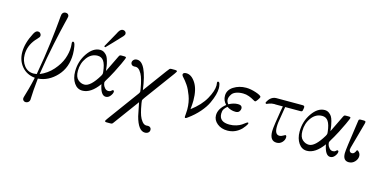

<svg xmlns="http://www.w3.org/2000/svg" viewBox="-90 -1207 3898 1971"><g transform="rotate(15 1859.0 -221.0)"><path d="M80.1 -212.9Q80.1 -308.1 139.2 -420.9Q158.2 -458 182.1 -458Q198.2 -458 208 -447Q217.8 -436 217.8 -423.8Q217.8 -414.1 212.9 -406Q208 -397.9 195.1 -385Q182.1 -372.1 174.8 -362.8Q110.8 -286.6 110.8 -192.9Q110.8 -126 148.4 -77.4Q186 -28.8 249 -28.8L282.2 -32.2Q316.4 -221.2 335.7 -380.6Q355 -540 360.6 -610.6Q366.2 -681.2 369.1 -689.9Q378.9 -717.8 408.2 -717.8Q422.4 -717.8 432.1 -709.5Q441.9 -701.2 441.9 -686Q441.9 -679.2 423.8 -607.2Q405.8 -535.2 372.3 -378.2Q338.9 -221.2 311 -40Q390.1 -72.3 446.5 -136.2Q502.9 -200.2 526.4 -265.6Q549.8 -331.1 549.8 -392.1Q549.8 -403.3 548.3 -416.7Q546.9 -430.2 546.9 -433.1Q546.9 -450.2 559.1 -450.2Q574.2 -450.2 581.5 -406Q588.9 -361.8 588.9 -326.2Q588.9 -183.1 503.4 -91.1Q418 1 305.2 9.8Q297.4 79.6 293.7 133.3Q290 187 289.6 210.4Q289.1 233.9 288.1 241.2Q285.2 257.3 273.2 266.6Q261.2 275.9 246.1 275.9Q231.9 275.9 222.4 266.8Q212.9 257.8 212.9 244.1Q212.9 235.4 220 213.1Q227.1 190.9 242.4 135.5Q257.8 80.1 272.9 9.8Q185.1 1 132.6 -61Q80.1 -123 80.1 -212.9Z M655.8 -161.1Q655.8 -269 715.1 -355Q774.4 -440.9 848.6 -440.9Q874.5 -440.9 894 -427Q913.6 -413.1 924.1 -396.5Q934.6 -379.9 943.1 -348.4Q951.7 -316.9 953.6 -301Q955.6 -285.2 959.5 -253.9Q960.4 -249 960.4 -246.1Q998.5 -321.3 1032.7 -395Q1048.8 -430.2 1053.7 -435.5Q1058.6 -440.9 1071.3 -440.9Q1072.3 -440.9 1073.7 -440.9H1102.5Q1123.5 -440.9 1123.5 -430.2Q1123.5 -424.3 1093.8 -358.9Q1068.8 -305.7 1046.6 -262.9Q1024.4 -220.2 1012 -199.2Q999.5 -178.2 990.5 -163.1Q981.4 -147.9 978 -140.9Q974.6 -133.8 974.6 -127.9Q974.6 -122.1 978.5 -106.9Q982.4 -91.8 998 -73Q1013.7 -54.2 1036.6 -54.2Q1054.7 -54.2 1065.7 -64.7Q1076.7 -75.2 1080.6 -75.2Q1093.8 -75.2 1093.8 -62Q1093.8 -42 1073.7 -16.1Q1053.7 9.8 1025.4 9.8Q972.2 9.8 950.7 -104Q867.7 11.2 777.3 11.2Q723.1 11.2 689.5 -37.8Q655.8 -86.9 655.8 -161.1ZM681.6 -173.8Q681.6 -109.9 712.6 -82Q743.7 -54.2 781.7 -54.2Q846.7 -54.2 926.8 -188Q936.5 -205.1 936.5 -214.8Q936.5 -223.6 935.5 -231Q926.8 -309.1 903.6 -342.5Q880.4 -376 839.4 -376Q771.5 -376 726.6 -315.4Q681.6 -254.9 681.6 -173.8ZM877.4 -486.8 967.3 -647.9Q967.3 -648.9 970.5 -654.5Q973.6 -660.2 975.6 -663.6Q977.5 -667 981.4 -673.1Q985.4 -679.2 989 -683.1Q992.7 -687 997.6 -690.9Q1002.4 -694.8 1008.5 -697Q1014.6 -699.2 1020.5 -699.2Q1034.7 -699.2 1045.2 -690.2Q1055.7 -681.2 1055.7 -667Q1055.7 -654.8 1042 -638.9Q1028.3 -623 949.7 -541Q913.6 -502.9 890.6 -480Z M1084.5 251Q1084.5 246.1 1102.5 221.2L1346.7 -111.8Q1355.5 -126 1355.5 -131.8Q1354.5 -141.6 1352.5 -157.2Q1350.6 -172.9 1341.6 -213.4Q1332.5 -253.9 1321.5 -284.9Q1310.5 -315.9 1290 -341.6Q1269.5 -367.2 1244.6 -367.2Q1241.7 -367.2 1235.6 -366.7Q1229.5 -366.2 1226.6 -366.2Q1210.4 -366.2 1200.9 -376.2Q1191.4 -386.2 1191.4 -398.9Q1191.4 -415 1204.3 -428.5Q1217.3 -441.9 1240.7 -441.9Q1338.9 -441.9 1377.4 -154.8L1557.6 -399.9Q1579.6 -429.7 1585.4 -435.3Q1591.3 -440.9 1605.5 -440.9H1646.5Q1665.5 -439.9 1665.5 -431.2Q1665.5 -427.2 1647.5 -400.9L1414.6 -84Q1395.5 -59.1 1395.5 -47.9Q1396.5 -38.1 1398.4 -22.5Q1400.4 -6.8 1408.9 33.7Q1417.5 74.2 1428.5 105.2Q1439.5 136.2 1460 161.6Q1480.5 187 1505.4 187Q1508.3 187 1514.9 186.5Q1521.5 186 1524.4 186Q1539.6 186 1549.1 195.6Q1558.6 205.1 1558.6 219.2Q1558.6 238.3 1544.7 249.8Q1530.8 261.2 1509.3 261.2Q1438.5 261.2 1400.4 117.2Q1392.6 84 1371.6 -24.9L1180.7 234.9Q1167.5 253.9 1162.1 257.6Q1156.7 261.2 1144.5 261.2H1103.5Q1084.5 260.7 1084.5 251Z M1729 -414.1Q1729 -438 1765.1 -438Q1819.3 -438 1862.8 -371.1Q1906.2 -304.2 1906.2 -185.1Q1906.2 -150.9 1900.4 -92.8Q2000.5 -168 2047.9 -253.4Q2095.2 -338.9 2095.2 -397Q2095.2 -400.9 2093.8 -410.9Q2092.3 -420.9 2092.3 -425.8Q2092.3 -439 2103 -439Q2115.2 -439 2120.6 -417Q2126 -395 2126 -375Q2126 -342.8 2115.5 -303.5Q2105 -264.2 2081.5 -213.1Q2058.1 -162.1 2009.8 -106.4Q1961.4 -50.8 1895 -2.9Q1878.9 9.3 1873 8.8Q1864.3 8.8 1864.3 -3.9Q1864.3 -7.8 1866.7 -33Q1869.1 -58.1 1869.1 -79.1Q1869.1 -118.2 1862.8 -155.5Q1856.4 -192.9 1844.7 -223.4Q1833 -253.9 1821 -279.5Q1809.1 -305.2 1794.2 -326.2Q1779.3 -347.2 1769.3 -360.1Q1759.3 -373 1748 -384.8L1737.3 -397Q1729 -409.2 1729 -414.1Z M2168.9 -100.1Q2168.9 -169.9 2242.7 -229Q2205.6 -267.1 2206.1 -318.8Q2206.1 -378.9 2263.9 -416Q2321.8 -453.1 2397 -453.1Q2444.8 -453.1 2502.9 -433.6Q2561 -414.1 2561 -397.9Q2561 -391.1 2544.4 -366.5Q2527.8 -341.8 2519 -341.8Q2513.2 -341.8 2494.1 -353.5Q2475.1 -365.2 2444.6 -376.7Q2414.1 -388.2 2380.9 -388.2Q2337.9 -388.2 2307.9 -376.7Q2277.8 -365.2 2264.9 -346.7Q2252 -328.1 2247.3 -314Q2242.7 -299.8 2242.7 -288.1Q2242.7 -265.1 2261.7 -241.2Q2311.5 -269 2358.9 -269Q2403.8 -269 2403.8 -232.9Q2403.8 -216.8 2391.8 -201.4Q2379.9 -186 2352.1 -186Q2303.2 -186 2260.7 -213.9H2259.8Q2236.8 -193.8 2226.8 -176.5Q2216.8 -159.2 2216.8 -130.9Q2216.8 -43 2325.7 -43Q2364.7 -43 2398.9 -54Q2433.1 -64.9 2451.4 -77.9Q2469.7 -90.8 2484.4 -101.8Q2499 -112.8 2503.9 -112.8Q2511.7 -112.8 2511.7 -106.9Q2511.7 -95.7 2494.4 -72.3Q2477.1 -48.8 2468.8 -41Q2405.8 22 2320.8 22Q2255.9 22 2212.4 -13.7Q2168.9 -49.3 2168.9 -100.1Z M2627.4 -356.9Q2627.4 -358.9 2631.1 -366Q2634.8 -373 2642.1 -384Q2649.4 -395 2659.9 -405Q2670.4 -415 2686.5 -422.6Q2702.6 -430.2 2721.7 -430.2H3001.5Q3022.5 -430.2 3022.5 -414.1Q3022.5 -399.9 3016.6 -376Q3012.7 -364.7 2995.6 -365.2H2833.5Q2827.6 -323.2 2818.6 -273.7Q2809.6 -224.1 2806.2 -198Q2802.7 -171.9 2802.7 -146Q2802.7 -64.9 2852.5 -64.9Q2869.6 -64.9 2888.2 -76.4Q2906.7 -87.9 2909.7 -87.9Q2923.8 -87.9 2923.3 -66.9Q2923.3 -38.1 2899.9 -13.4Q2876.5 11.2 2841.8 11.2Q2768.6 11.2 2768.6 -91.8Q2768.6 -117.7 2778.6 -185.8Q2788.6 -253.9 2798.3 -310.1L2808.6 -365.2H2733.4Q2730.5 -365.2 2725.6 -365.7Q2720.7 -366.2 2718.8 -366.2Q2688 -366.2 2663.8 -356.2Q2639.6 -346.2 2638.7 -346.2Q2634.8 -346.2 2631.1 -349.6Q2627.4 -353 2627.4 -356.9Z M3041.5 -161.1Q3041.5 -269 3100.8 -355Q3160.2 -440.9 3234.4 -440.9Q3260.3 -440.9 3279.8 -427Q3299.3 -413.1 3309.8 -396.5Q3320.3 -379.9 3328.9 -348.4Q3337.4 -316.9 3339.4 -301Q3341.3 -285.2 3345.2 -253.9Q3346.2 -249 3346.2 -246.1Q3384.3 -321.3 3418.5 -395Q3434.6 -430.2 3439.5 -435.5Q3444.3 -440.9 3457 -440.9Q3458 -440.9 3459.5 -440.9H3488.3Q3509.3 -440.9 3509.3 -430.2Q3509.3 -424.3 3479.5 -358.9Q3454.6 -305.7 3432.4 -262.9Q3410.2 -220.2 3397.7 -199.2Q3385.3 -178.2 3376.2 -163.1Q3367.2 -147.9 3363.8 -140.9Q3360.4 -133.8 3360.4 -127.9Q3360.4 -122.1 3364.3 -106.9Q3368.2 -91.8 3383.8 -73Q3399.4 -54.2 3422.4 -54.2Q3440.4 -54.2 3451.4 -64.7Q3462.4 -75.2 3466.3 -75.2Q3479.5 -75.2 3479.5 -62Q3479.5 -42 3459.5 -16.1Q3439.5 9.8 3411.1 9.8Q3357.9 9.8 3336.4 -104Q3253.4 11.2 3163.1 11.2Q3108.9 11.2 3075.2 -37.8Q3041.5 -86.9 3041.5 -161.1ZM3067.4 -173.8Q3067.4 -109.9 3098.4 -82Q3129.4 -54.2 3167.5 -54.2Q3232.4 -54.2 3312.5 -188Q3322.3 -205.1 3322.3 -214.8Q3322.3 -223.6 3321.3 -231Q3312.5 -309.1 3289.3 -342.5Q3266.1 -376 3225.1 -376Q3157.2 -376 3112.3 -315.4Q3067.4 -254.9 3067.4 -173.8Z M3547.4 -65.9Q3547.4 -87.9 3557.1 -161.1L3593.3 -417Q3594.2 -426.8 3595.7 -430.9Q3597.2 -435.1 3602.3 -438Q3607.4 -440.9 3616.2 -440.9H3647.5Q3669.4 -440.9 3669.4 -429.2Q3669.4 -422.4 3666.5 -411.1L3591.3 -138.2Q3587.4 -124 3587.4 -116.2Q3587.4 -104 3594.7 -94.5Q3602.1 -85 3615.2 -85Q3624 -85 3631.1 -88.4Q3638.2 -91.8 3642.8 -97.9Q3647.5 -104 3650.4 -108.9Q3653.3 -113.8 3655.3 -119.1L3657.2 -124Q3660.2 -127.9 3664.1 -127.9Q3673.8 -127.9 3686 -111.6Q3698.2 -95.2 3698.2 -74.2Q3698.2 -42 3672.4 -14.4Q3646.5 13.2 3609.4 13.2Q3547.4 13.2 3547.4 -65.9Z"/></g></svg>

Font: CMU Serif Extra
Style: RomanSlanted
Weight: 500
Italic angle: -9.46001°
Version: Version 0.7.0